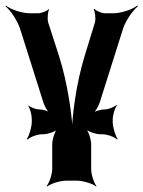

<svg xmlns="http://www.w3.org/2000/svg" viewBox="-49 -445 519 695"><path d="M359 -4V-12C359 -28 367 -55 374 -63L372 -65C365 -58 344 -49 331 -49C315 -49 292 -42 283 -33L284 -30C294 -37 307 -59 312 -74L397 -343C407 -372 433 -409 450 -422L448 -425C431 -411 390 -397 361 -397H331C320 -397 299 -405 293 -413L290 -411C295 -403 298 -378 295 -365L257 -241C228 -147 210 -22 211 52H215C214 -22 195 -147 165 -241L125 -365C122 -378 124 -403 129 -411L127 -412C122 -405 100 -397 89 -397H59C30 -397 -11 -411 -28 -425L-29 -422C-12 -409 13 -372 23 -343L109 -71C114 -57 126 -37 134 -31L136 -35C127 -43 106 -49 92 -49C80 -49 61 -57 54 -63L53 -62C59 -54 66 -30 66 -15V-4C66 16 56 48 48 58L51 60C60 51 86 41 103 41H107C125 41 156 30 166 18L163 15C151 25 140 58 140 77V167C140 187 129 217 120 228L122 230C134 220 168 209 191 209H229C252 209 287 220 299 230L300 228C291 217 281 187 281 167V78C281 58 270 25 257 15L255 17C265 30 296 41 315 41H322C339 41 366 51 375 60L377 58C369 48 359 16 359 -4Z"/></svg>

Font: Asimov
Style: EdgeExtreme
Weight: 500
Designer: Google
Version: Version 2.000980: 2014